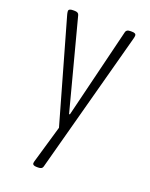

<svg xmlns="http://www.w3.org/2000/svg" viewBox="-139 -599 689 881"><g transform="rotate(20 206.0 -158.5)"><path d="M151 208Q131 208 131 196Q131 193 132.5 187.5Q134 182 135 179L186 4L44 -496Q43 -499 42 -504.5Q41 -510 41 -513Q41 -525 62 -525H70Q89 -525 92 -512L208 -71H212L320 -512Q323 -525 342 -525H350Q370 -525 370 -513Q370 -506 367 -496L181 195Q178 208 159 208Z"/></g></svg>

Font: Asap Condensed ExtraLight
Style: Regular
Weight: 200
Width: 3
Designer: Pablo Cosgaya
Foundry: Omnibus-Type
Version: Version 3.001; ttfautohint (v1.8.4.7-5d5b)